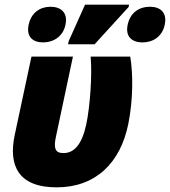

<svg xmlns="http://www.w3.org/2000/svg" viewBox="-20 -796 729 824"><path d="M272 -606H386L532 -766L534 -776H345L275 -620ZM165 -614C210 -614 251 -640 261 -690C272 -741 242 -767 197 -767C152 -767 114 -742 103 -690C92 -639 120 -614 165 -614ZM592 -614C637 -614 677 -640 687 -690C698 -741 669 -767 624 -767C577 -767 539 -742 528 -690C517 -640 545 -614 592 -614ZM223 8C389 8 497 -95 531 -266C552 -373 551 -481 539 -553H369C376 -477 367 -341 350 -261C331 -175 298 -139 252 -139C215 -139 210 -162 220 -209L293 -553H115L43 -216C16 -87 57 8 223 8Z"/></svg>

Font: Noto Sans SemiCondensed Black
Style: Italic
Weight: 900
Width: 4
Italic angle: -12°
Designer: Monotype Design Team
Foundry: Monotype Imaging Inc.
Version: Version 2.013